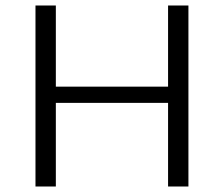

<svg xmlns="http://www.w3.org/2000/svg" viewBox="-20 -678 814 698"><path d="M591 -658H665V0H591V-304H183V0H109V-658H183V-363H591Z"/></svg>

Font: EauTestSC
Style: Regular
Weight: 400
Designer: Christian Thalmann (Catharsis Fonts)
Version: Version 0.001;PS 000.001;hotconv 1.0.88;makeotf.lib2.5.64775